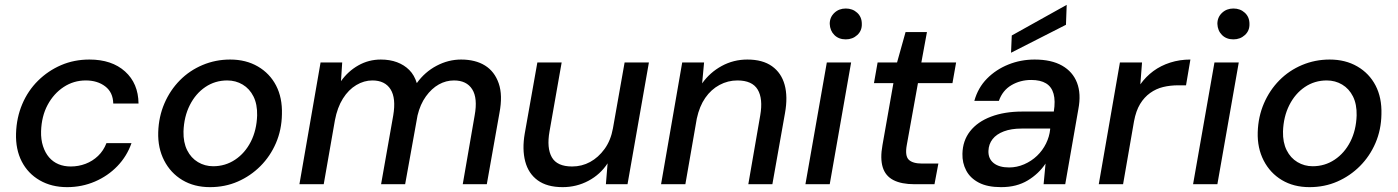

<svg xmlns="http://www.w3.org/2000/svg" viewBox="-20 -758 5751 790"><path d="M256 12Q192 12 143.5 -16Q95 -44 69.5 -93.5Q44 -143 46 -209Q48 -274 71.5 -329.5Q95 -385 136.5 -426Q178 -467 231.5 -490Q285 -513 348 -513Q440 -513 494.5 -464Q549 -415 550 -332H446Q445 -378 413 -402.5Q381 -427 333 -427Q283 -427 242 -400Q201 -373 176 -326.5Q151 -280 149 -218Q148 -184 157 -156.5Q166 -129 182 -110.5Q198 -92 220.5 -82.5Q243 -73 271 -73Q303 -73 332 -84Q361 -95 383.5 -116.5Q406 -138 418 -169H521Q502 -115 463 -74.5Q424 -34 370.5 -11Q317 12 256 12Z M844 12Q779 12 730.5 -17Q682 -46 655.5 -97.5Q629 -149 631 -214Q633 -278 656.5 -332.5Q680 -387 720 -427.5Q760 -468 813.5 -490.5Q867 -513 927 -513Q992 -513 1041 -484.5Q1090 -456 1116 -406Q1142 -356 1140 -288Q1139 -224 1115.5 -169.5Q1092 -115 1051.5 -74.5Q1011 -34 958.5 -11Q906 12 844 12ZM857 -74Q907 -74 947.5 -101Q988 -128 1012 -175Q1036 -222 1038 -283Q1039 -329 1023 -361Q1007 -393 978.5 -410Q950 -427 915 -427Q865 -427 825 -400Q785 -373 761 -325.5Q737 -278 735 -217Q734 -172 750 -140Q766 -108 794.5 -91Q823 -74 857 -74Z M1212 0 1299 -501H1388L1383 -424Q1412 -465 1454.5 -489Q1497 -513 1547 -513Q1584 -513 1613.5 -502Q1643 -491 1664 -470Q1685 -449 1695 -416Q1728 -462 1776.5 -487.5Q1825 -513 1877 -513Q1936 -513 1975.5 -488.5Q2015 -464 2032 -415Q2049 -366 2035 -293L1983 0H1884L1933 -283Q1946 -354 1923 -390.5Q1900 -427 1848 -427Q1815 -427 1785.5 -410.5Q1756 -394 1732.5 -361.5Q1709 -329 1698 -283L1647 0H1548L1598 -283Q1610 -354 1587 -390.5Q1564 -427 1512 -427Q1478 -427 1446 -408Q1414 -389 1391 -352.5Q1368 -316 1358 -263L1312 0Z M2295 12Q2231 12 2192.5 -16Q2154 -44 2141 -94Q2128 -144 2139 -208L2191 -501H2291L2241 -217Q2229 -149 2250.5 -111Q2272 -73 2334 -73Q2374 -73 2408 -91.5Q2442 -110 2467.5 -145Q2493 -180 2502 -230L2550 -501H2650L2562 0H2473L2480 -86Q2450 -40 2401 -14Q2352 12 2295 12Z M2700 0 2787 -501H2877L2869 -415Q2901 -460 2949.5 -486.5Q2998 -513 3055 -513Q3118 -513 3156.5 -485.5Q3195 -458 3208.5 -409Q3222 -360 3210 -293L3158 0H3059L3108 -283Q3120 -352 3097.5 -389.5Q3075 -427 3014 -427Q2975 -427 2940.5 -408.5Q2906 -390 2882 -355.5Q2858 -321 2847 -270L2800 0Z M3294 0 3382 -501H3482L3394 0ZM3460 -596Q3431 -596 3413 -614Q3395 -632 3394 -660Q3394 -687 3413 -705Q3432 -723 3460 -723Q3488 -723 3507 -705.5Q3526 -688 3526 -660Q3527 -632 3507.5 -614Q3488 -596 3460 -596Z M3743 0Q3689 0 3656 -17Q3623 -34 3612 -70Q3601 -106 3611 -161L3656 -416H3576L3591 -501H3671L3706 -626H3794L3771 -501H3914L3899 -416H3757L3711 -161Q3703 -117 3719 -101Q3735 -85 3775 -85H3841L3825 0Z M4099 12Q4043 12 4007.5 -6.5Q3972 -25 3955.5 -56.5Q3939 -88 3940 -125Q3941 -179 3971.5 -218Q4002 -257 4057.5 -278Q4113 -299 4186 -299H4316Q4323 -343 4315 -372Q4307 -401 4284 -415Q4261 -429 4223 -429Q4178 -429 4141.5 -407.5Q4105 -386 4090 -343H3989Q4004 -397 4041 -434.5Q4078 -472 4129 -492.5Q4180 -513 4237 -513Q4306 -513 4350 -488Q4394 -463 4411.5 -417.5Q4429 -372 4417 -309L4363 0H4274L4282 -85Q4268 -64 4249.5 -46.5Q4231 -29 4208.5 -15.5Q4186 -2 4159 5Q4132 12 4099 12ZM4132 -69Q4164 -69 4194 -82Q4224 -95 4247 -117Q4270 -139 4284 -167.5Q4298 -196 4301 -226V-229H4183Q4141 -229 4110.5 -217.5Q4080 -206 4064 -185.5Q4048 -165 4047 -137Q4046 -105 4068.5 -87Q4091 -69 4132 -69ZM4140 -541 4143 -612 4369 -738 4366 -656Z M4501 0 4588 -501H4679L4672 -411Q4695 -443 4725.5 -465.5Q4756 -488 4795 -500.5Q4834 -513 4878 -513L4860 -407H4828Q4795 -407 4766 -400Q4737 -393 4712.5 -375.5Q4688 -358 4671 -330Q4654 -302 4646 -259L4601 0Z M4889 0 4977 -501H5077L4989 0ZM5055 -596Q5026 -596 5008 -614Q4990 -632 4989 -660Q4989 -687 5008 -705Q5027 -723 5055 -723Q5083 -723 5102 -705.5Q5121 -688 5121 -660Q5122 -632 5102.5 -614Q5083 -596 5055 -596Z M5368 12Q5303 12 5254.5 -17Q5206 -46 5179.5 -97.5Q5153 -149 5155 -214Q5157 -278 5180.5 -332.5Q5204 -387 5244 -427.5Q5284 -468 5337.5 -490.5Q5391 -513 5451 -513Q5516 -513 5565 -484.5Q5614 -456 5640 -406Q5666 -356 5664 -288Q5663 -224 5639.5 -169.5Q5616 -115 5575.5 -74.5Q5535 -34 5482.5 -11Q5430 12 5368 12ZM5381 -74Q5431 -74 5471.5 -101Q5512 -128 5536 -175Q5560 -222 5562 -283Q5563 -329 5547 -361Q5531 -393 5502.5 -410Q5474 -427 5439 -427Q5389 -427 5349 -400Q5309 -373 5285 -325.5Q5261 -278 5259 -217Q5258 -172 5274 -140Q5290 -108 5318.5 -91Q5347 -74 5381 -74Z"/></svg>

Font: DM Sans 18pt Medium
Style: Italic
Weight: 500
Italic angle: -10°
Designer: Colophon Foundry, Jonny Pinhorn
Foundry: Colophon Foundry
Version: Version 4.004;gftools[0.9.30]